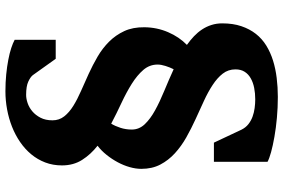

<svg xmlns="http://www.w3.org/2000/svg" viewBox="-187 -718 1035 701"><g transform="rotate(-90 330.5 -367.5)"><path d="M90.3 -104H160.2L207.5 -3.4Q215.3 12.2 227.8 22Q240.2 31.7 255.1 37.1Q270 42.5 286.4 44.7Q302.7 46.9 318.4 46.9Q340.3 46.9 360.1 43Q379.9 39.1 395 30.5Q410.2 22 418.9 8.3Q427.7 -5.4 427.7 -25.4Q427.7 -51.8 412.1 -71.8Q396.5 -91.8 370.8 -108.6Q345.2 -125.5 312.7 -140.4Q280.3 -155.3 246.1 -170.9Q211.9 -186.5 179.4 -204.8Q147 -223.1 121.3 -246.6Q95.7 -270 80.1 -299.8Q64.5 -329.6 64.5 -369.1Q64.5 -389.2 70.8 -411.4Q77.1 -433.6 88.6 -455.1Q100.1 -476.6 115.5 -495.8Q130.9 -515.1 148.9 -528.8Q117.2 -553.7 97.2 -585.2Q77.1 -616.7 77.1 -658.7Q77.1 -691.9 87.9 -720Q98.6 -748 117.7 -771Q136.7 -793.9 162.4 -811.5Q188 -829.1 218.3 -841.1Q248.5 -853 281.5 -859.1Q314.5 -865.2 347.7 -865.2Q380.4 -865.2 409.4 -862.3Q438.5 -859.4 462.6 -854.7Q486.8 -850.1 505.4 -844Q523.9 -837.9 535.6 -831.5V-681.6H466.3L406.7 -765.1Q399.9 -773.9 383.1 -781.7Q366.2 -789.6 334.5 -789.6Q320.8 -789.6 304.7 -784.2Q288.6 -778.8 274.7 -767.1Q260.7 -755.4 251.2 -737.1Q241.7 -718.8 241.7 -693.4Q241.7 -668.9 256.1 -650.6Q270.5 -632.3 294.4 -617.4Q318.4 -602.5 349.1 -589.1Q379.9 -575.7 411.9 -561Q443.8 -546.4 474.4 -528.6Q504.9 -510.7 528.8 -486.8Q552.7 -462.9 567.4 -431.4Q582 -399.9 581.5 -357.9Q581.1 -312 563.5 -271.2Q545.9 -230.5 517.1 -202.6Q534.2 -190.4 548.6 -176.8Q563 -163.1 573.5 -147.2Q584 -131.3 589.8 -113Q595.7 -94.7 595.7 -73.7Q595.7 -34.2 585.4 -3.9Q575.2 26.4 557.4 49.1Q539.6 71.8 514.6 87.2Q489.7 102.5 460 111.8Q430.2 121.1 396.5 125.2Q362.8 129.4 327.1 129.4Q288.6 129.4 251 126Q213.4 122.6 181.4 116.9Q149.4 111.3 125.5 104.7Q101.6 98.1 90.3 91.8ZM208 -403.8Q208 -377 227.5 -356.4Q247.1 -335.9 278.6 -318.6Q310.1 -301.3 349.4 -285.2Q388.7 -269 428.2 -251Q435.1 -264.6 440.2 -280.8Q445.3 -296.9 445.3 -309.6Q445.3 -338.9 425.8 -361.6Q406.2 -384.3 375.2 -403.8Q344.2 -423.3 305.9 -441.2Q267.6 -459 229.5 -479Q220.7 -464.8 214.4 -445.3Q208 -425.8 208 -403.8Z"/></g></svg>

Font: Merriweather
Style: Heavy
Weight: 900
Version: Version 1.003